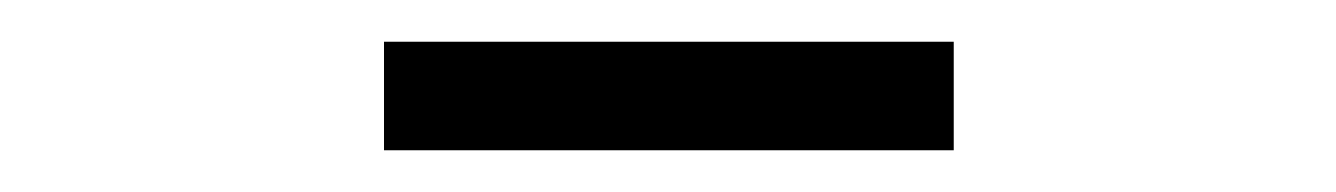

<svg xmlns="http://www.w3.org/2000/svg" viewBox="-20 -703 640 92"><path d="M164 -631V-683H437V-631Z"/></svg>

Font: Red Hat Mono
Style: Regular
Weight: 400
Designer: Pentagram, MCKL
Foundry: Pentagram, MCKL
Version: Version 1.023